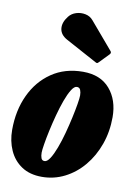

<svg xmlns="http://www.w3.org/2000/svg" viewBox="-91 -869 660 937"><g transform="rotate(10 239.5 -400.0)"><path d="M1 -191Q1 -287 36.8 -363.8Q72.5 -440.5 138.2 -485.2Q204 -530 293.5 -530Q380 -530 426.5 -475.8Q473 -421.5 473 -336.5Q473 -264.5 450.5 -201.5Q428 -138.5 388.2 -91Q348.5 -43.5 295.8 -16.8Q243 10 183 10Q123 10 82.5 -17Q42 -44 21.5 -89.8Q1 -135.5 1 -191ZM162 -106.5Q162 -90.5 166.2 -79.2Q170.5 -68 183 -68Q196 -68 209.8 -89.5Q223.5 -111 236.5 -145.8Q249.5 -180.5 260.5 -221.2Q271.5 -262 280 -301Q288.5 -340 293.5 -370.2Q298.5 -400.5 298.5 -413.5Q298.5 -429 293.8 -440.5Q289 -452 276 -452Q263 -452 249.5 -430.2Q236 -408.5 223.2 -373.5Q210.5 -338.5 199.5 -297.5Q188.5 -256.5 180 -217.2Q171.5 -178 166.8 -148.2Q162 -118.5 162 -106.5ZM173 -781Q187 -799 209.8 -806Q232.5 -813 255.8 -808.2Q279 -803.5 294 -785.5L405.5 -654.5Q414.5 -645.5 406 -636.5L360 -589Q355.5 -584.5 353 -583.8Q350.5 -583 345 -586L190 -670Q155.5 -688.5 151.8 -718.8Q148 -749 173 -781Z"/></g></svg>

Font: Besley* Condensed Heavy
Style: Italic
Weight: 800
Width: 3
Italic angle: -13°
Designer: Owen Earl
Foundry: indestructible type*
Version: Version 3.000; ttfautohint (v1.8.3)